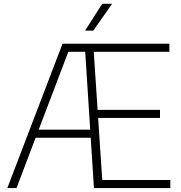

<svg xmlns="http://www.w3.org/2000/svg" viewBox="-20 -964 928 984"><path d="M17.5 0 300.5 -740H436.5L435.5 -698.5H330L64.5 0ZM147.5 -258 159.5 -299.5H464.5V-258ZM461.5 0 414 -740H848V-698.5H460.5L504 -41.5H853V0ZM467.5 -359.5V-401H800V-359.5ZM416 -807 504 -944.5H554.5L458 -807Z"/></svg>

Font: Encode Sans SC ExtraLight
Style: Regular
Weight: 250
Designer: Multiple Designers
Foundry: Impallari Type
Version: Version 3.002